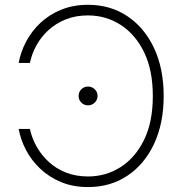

<svg xmlns="http://www.w3.org/2000/svg" viewBox="-20 -757 750 787"><path d="M340.8 9.8Q279.3 9.8 230.2 -10.7Q181.2 -31.2 145 -65.4Q108.9 -99.6 86.7 -141.8Q64.5 -184.1 56.6 -228.5H102.5Q110.4 -191.4 129.9 -156.5Q149.4 -121.6 179.4 -93.8Q209.5 -65.9 250.2 -49.8Q291 -33.7 340.8 -33.7Q413.6 -33.7 473.9 -71.8Q534.2 -109.9 570.3 -183.3Q606.4 -256.8 606.4 -363.3Q606.4 -469.2 570.6 -543Q534.7 -616.7 474.1 -655.3Q413.6 -693.8 340.8 -693.8Q290.5 -693.8 250 -677.7Q209.5 -661.6 179.2 -634Q148.9 -606.4 129.6 -571.5Q110.4 -536.6 102.5 -499H56.6Q64.5 -543.5 86.7 -585.9Q108.9 -628.4 145 -662.6Q181.2 -696.8 230.5 -717Q279.8 -737.3 340.8 -737.3Q432.6 -737.3 502.4 -690.4Q572.3 -643.6 611.6 -559.6Q650.9 -475.6 650.9 -363.3Q650.9 -251.5 611.6 -167.5Q572.3 -83.5 502.4 -36.9Q432.6 9.8 340.8 9.8ZM340.8 -325.2Q324.7 -325.2 313.5 -336.4Q302.2 -347.7 302.2 -363.8Q302.2 -379.9 313.5 -391.1Q324.7 -402.3 340.8 -402.3Q356.9 -402.3 368.4 -391.1Q379.9 -379.9 379.9 -363.8Q379.9 -347.7 368.4 -336.4Q356.9 -325.2 340.8 -325.2Z"/></svg>

Font: Inter 20pt ExtraLight
Style: Regular
Weight: 250
Version: Version 4.001;git-66647c0bb